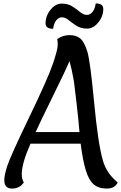

<svg xmlns="http://www.w3.org/2000/svg" viewBox="-20 -1094 707 1121"><path d="M386 -737Q363 -683 291 -537Q219 -391 188 -323H444Q439 -386 427.5 -487.5Q416 -589 412 -616Q400 -687 386 -737ZM583 -1042Q583 -999 554 -963Q525 -927 488.5 -927Q452 -927 426.5 -943.5Q401 -960 381 -976.5Q361 -993 342 -993Q323 -993 309 -976Q295 -959 290 -926Q246 -926 246 -958Q246 -1001 275 -1037Q304 -1073 340.5 -1073Q377 -1073 402.5 -1056.5Q428 -1040 448 -1023.5Q468 -1007 487 -1007Q506 -1007 520 -1024Q534 -1041 539 -1074Q583 -1074 583 -1042ZM667 -29Q651 7 603 7Q555 7 526.5 -18Q498 -43 480.5 -101Q463 -159 451 -255H158Q107 -140 107 -77Q107 -48 119 -29Q95 7 50 7Q5 7 5 -43Q5 -71 22.5 -125.5Q40 -180 151 -410.5Q262 -641 289.5 -723.5Q317 -806 317 -830Q317 -854 314 -866Q347 -889 386 -889Q425 -889 448.5 -869.5Q472 -850 489.5 -794Q507 -738 529.5 -497Q552 -256 581 -156Q602 -82 667 -29Z"/></svg>

Font: Paprika
Style: Regular
Weight: 400
Designer: Eduardo Rodriguez Tunni
Foundry: Eduardo Rodriguez Tunni
Version: Version 1.001